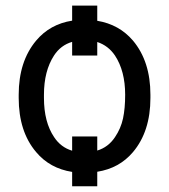

<svg xmlns="http://www.w3.org/2000/svg" viewBox="-20 -609 606 688"><path d="M328.5 -534.5Q407 -521.5 456.5 -463.5Q519 -389 519 -269.5V-258Q519 -138 456.5 -64Q407.5 -6 328.5 6.5V58.5H238.5V7Q158.5 -5.5 109.5 -64Q47 -137.5 47 -258V-269.5Q47 -389 109.5 -463.5Q159 -522.5 238.5 -535V-589H328.5ZM238.5 -69V-120H328.5V-69.5Q368 -81.5 392 -117.5Q413 -148.5 420.8 -184.5Q428.5 -220.5 428.5 -269.5Q428.5 -354.5 392 -410Q368 -445.5 328.5 -458.5V-410H238.5V-459Q197.5 -447 173.5 -410Q137.5 -354.5 137.5 -269.5V-258Q137.5 -171.5 174 -117.5Q198 -81 238.5 -69Z"/></svg>

Font: Roberto Sans
Style: Regular
Weight: 400
Designer: Google (font) & Cristiano Sobral (main changes)
Version: Version 1.500; ttfautohint (v1.8.4.7-5d5b-dirty)